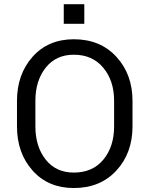

<svg xmlns="http://www.w3.org/2000/svg" viewBox="-20 -914 735 944"><path d="M343 -65.5Q435.5 -65.5 488.2 -129.2Q541 -193 541 -292.5V-419Q541 -517 487.8 -581Q434.5 -645 343 -645Q255 -645 204.5 -581Q154 -517 154 -419V-292.5Q154 -193.5 204.5 -129.5Q255 -65.5 343 -65.5ZM343 10.5Q217 10.5 140.2 -75.5Q63.5 -161.5 63.5 -292.5V-418Q63.5 -548.5 140.2 -634.8Q217 -721 343 -721Q473 -721 552.2 -634.8Q631.5 -548.5 631.5 -418V-292.5Q631.5 -161.5 552.2 -75.5Q473 10.5 343 10.5ZM394.5 -797H293.5V-893.5H394.5Z"/></svg>

Font: Roberto Sans
Style: Regular
Weight: 400
Designer: Google (font) & Cristiano Sobral (main changes)
Version: Version 1.500; ttfautohint (v1.8.4.7-5d5b-dirty)